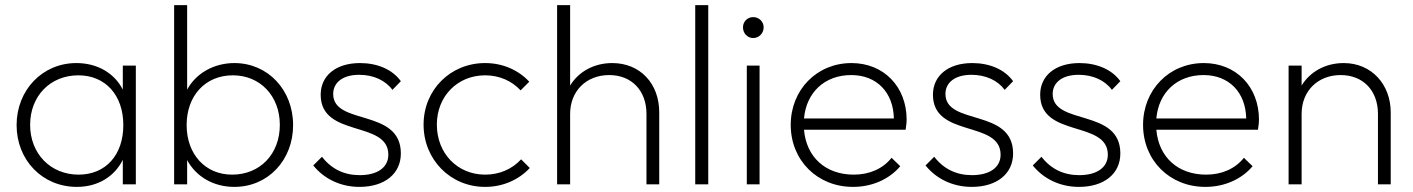

<svg xmlns="http://www.w3.org/2000/svg" viewBox="-20 -722 5533 752"><path d="M281 10C363 10 428 -30 461 -96V0H512V-465H461V-371C428 -436 361 -475 279 -475C146 -475 45 -369 45 -232C45 -95 146 10 281 10ZM98 -233C98 -346 177 -427 287 -427C393 -427 463 -349 463 -232C463 -115 394 -38 288 -38C178 -38 98 -120 98 -233Z M898 10C1030 10 1128 -95 1128 -232C1128 -370 1029 -475 898 -475C819 -475 748 -436 713 -371V-702H662V0H713V-95C748 -30 816 10 898 10ZM711 -232C711 -347 784 -427 892 -427C999 -427 1076 -346 1076 -233C1076 -119 999 -38 889 -38C784 -38 711 -118 711 -232Z M1388 10C1486 10 1550 -41 1550 -121C1550 -299 1285 -229 1285 -354C1285 -397 1320 -429 1387 -429C1443 -429 1490 -407 1517 -370L1550 -404C1517 -450 1458 -475 1390 -475C1295 -475 1236 -425 1236 -351C1236 -181 1501 -252 1501 -116C1501 -66 1458 -36 1389 -36C1329 -36 1279 -59 1241 -108L1207 -74C1248 -23 1312 10 1388 10Z M1880 10C1949 10 2011 -17 2055 -64L2021 -98C1986 -60 1937 -38 1880 -38C1772 -38 1691 -121 1691 -234C1691 -345 1772 -427 1880 -427C1936 -427 1985 -405 2019 -368L2053 -402C2010 -448 1949 -475 1880 -475C1744 -475 1639 -370 1639 -234C1639 -97 1744 10 1880 10Z M2512 -276V0H2562V-282C2562 -395 2487 -475 2378 -475C2306 -475 2246 -441 2213 -387V-702H2162V0H2213V-276C2213 -365 2276 -428 2366 -428C2454 -428 2512 -367 2512 -276Z M2703 0H2754V-702H2703Z M2905 0H2955V-465H2905ZM2890 -615C2890 -592 2907 -573 2930 -573C2953 -573 2971 -592 2971 -615C2971 -637 2953 -655 2930 -655C2907 -655 2890 -637 2890 -615Z M3321 10C3396 10 3463 -20 3506 -71L3472 -104C3437 -60 3384 -38 3324 -38C3213 -38 3138 -107 3129 -214H3527C3530 -232 3531 -245 3531 -253C3531 -383 3441 -475 3315 -475C3179 -475 3077 -370 3077 -233C3077 -94 3181 10 3321 10ZM3129 -258C3138 -360 3210 -428 3314 -428C3414 -428 3479 -360 3481 -258Z M3786 10C3884 10 3948 -41 3948 -121C3948 -299 3683 -229 3683 -354C3683 -397 3718 -429 3785 -429C3841 -429 3888 -407 3915 -370L3948 -404C3915 -450 3856 -475 3788 -475C3693 -475 3634 -425 3634 -351C3634 -181 3899 -252 3899 -116C3899 -66 3856 -36 3787 -36C3727 -36 3677 -59 3639 -108L3605 -74C3646 -23 3710 10 3786 10Z M4206 10C4304 10 4368 -41 4368 -121C4368 -299 4103 -229 4103 -354C4103 -397 4138 -429 4205 -429C4261 -429 4308 -407 4335 -370L4368 -404C4335 -450 4276 -475 4208 -475C4113 -475 4054 -425 4054 -351C4054 -181 4319 -252 4319 -116C4319 -66 4276 -36 4207 -36C4147 -36 4097 -59 4059 -108L4025 -74C4066 -23 4130 10 4206 10Z M4701 10C4776 10 4843 -20 4886 -71L4852 -104C4817 -60 4764 -38 4704 -38C4593 -38 4518 -107 4509 -214H4907C4910 -232 4911 -245 4911 -253C4911 -383 4821 -475 4695 -475C4559 -475 4457 -370 4457 -233C4457 -94 4561 10 4701 10ZM4509 -258C4518 -360 4590 -428 4694 -428C4794 -428 4859 -360 4861 -258Z M5377 -276V0H5427V-282C5427 -391 5352 -475 5243 -475C5171 -475 5111 -441 5078 -387V-465H5027V0H5078V-276C5078 -365 5141 -428 5231 -428C5319 -428 5377 -367 5377 -276Z"/></svg>

Font: MV Cash ExtraLight
Style: Regular
Weight: 200
Designer: Rodrigo Fuenzalida
Foundry: fragTYPE
Version: Version 1.100;Glyphs 3.1.2 (3151)